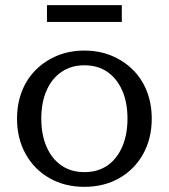

<svg xmlns="http://www.w3.org/2000/svg" viewBox="-20 -714 654 744"><path d="M568 -254Q568 -177 534.5 -117Q501 -57 442 -23.5Q383 10 307 10Q231 10 172 -23.5Q113 -57 79.5 -117Q46 -177 46 -254Q46 -312 65 -360.5Q84 -409 119.5 -444Q155 -479 202.5 -498.5Q250 -518 307 -518Q364 -518 411.5 -498.5Q459 -479 494.5 -444Q530 -409 549 -360.5Q568 -312 568 -254ZM140 -254Q140 -192 160.5 -145Q181 -98 218.5 -72.5Q256 -47 307 -47Q359 -47 396 -72.5Q433 -98 453.5 -145Q474 -192 474 -254Q474 -317 453.5 -363.5Q433 -410 396 -435.5Q359 -461 307 -461Q256 -461 218.5 -435.5Q181 -410 160.5 -363.5Q140 -317 140 -254ZM162 -694H452V-629H162Z"/></svg>

Font: Roboto Serif 20pt
Style: Regular
Weight: 400
Designer: Greg Gazdowicz
Foundry: Commercial Type
Version: Version 1.008